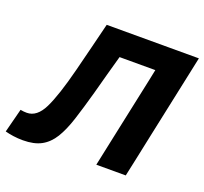

<svg xmlns="http://www.w3.org/2000/svg" viewBox="-165 -858 1075 1014"><g transform="rotate(20 373.0 -351.0)"><path d="M60.5 11.5Q32.5 11.5 6.2 7.8Q-20 4 -40 -1.5L-5.5 -135.5Q3.5 -133.5 13.2 -132.8Q23 -132 30.5 -132Q87 -132 123 -205Q159 -278 199 -435Q216 -502.5 233.8 -573.2Q251.5 -644 268.5 -713H786.5Q774 -654 762.2 -598.5Q750.5 -543 735.5 -473L684.5 -233Q670 -164.5 658.8 -111Q647.5 -57.5 635 0H469.5Q481.5 -57 493 -111Q504.5 -165 519 -233.5L565 -449.5Q572.5 -484 579 -515.2Q585.5 -546.5 591.5 -576H390.5Q375.5 -522 360.2 -466.8Q345 -411.5 329.5 -353.5Q303.5 -259.5 281.2 -190.8Q259 -122 231.5 -77.2Q204 -32.5 163.5 -10.5Q123 11.5 60.5 11.5Z"/></g></svg>

Font: Commissioner
Style: Bold Italic
Weight: 700
Italic angle: -12°
Designer: Kostas Bartsokas
Foundry: Kostas Bartsokas
Version: Version 1.000; ttfautohint (v1.8.3)